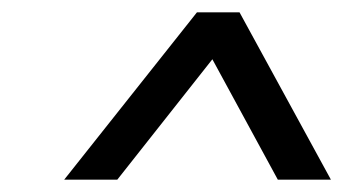

<svg xmlns="http://www.w3.org/2000/svg" viewBox="-20 -720 574 311"><path d="M299 -700H368L516 -429H430L324 -624L170 -429H84Z"/></svg>

Font: Haskoy
Style: Italic
Weight: 400
Designer: Ertekin Erdin
Foundry: Ertekin Erdin
Version: Version 2.000; ttfautohint (v1.8.4.7-5d5b)